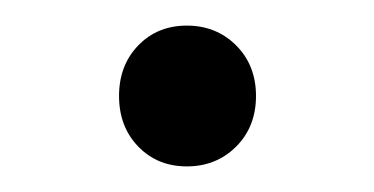

<svg xmlns="http://www.w3.org/2000/svg" viewBox="-20 -346 292 150"><path d="M164.5 -231.5Q149 -216 126 -216Q103 -216 88 -231.5Q73 -247 73 -271Q73 -295 88 -310.5Q103 -326 126 -326Q149 -326 164.5 -310.5Q180 -295 180 -271Q180 -247 164.5 -231.5Z"/></svg>

Font: mBank
Style: Regular
Weight: 400
Designer: Julieta Ulanovsky
Foundry: Julieta Ulanovsky
Version: Version 7.200;PS 007.200;hotconv 1.0.88;makeotf.lib2.5.64775